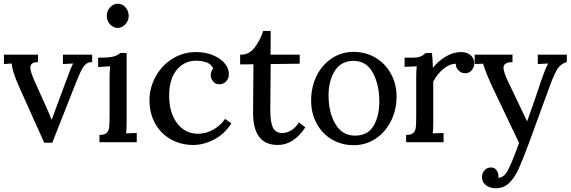

<svg xmlns="http://www.w3.org/2000/svg" viewBox="-20 -753 3046 1025"><path d="M472 -421H471Q451 -422 437.5 -410Q424 -398 413 -375.5Q402 -353 382 -303L259 9H216L81 -292Q46 -371 42 -414L1 -411V-461H183V-421H182Q142 -422 142 -392Q142 -373 161 -328L233 -168L256 -113L273 -160L347 -359Q354 -380 370 -414L316 -411V-461H472Z M550 -668Q550 -695 568 -714Q586 -733 609 -733Q633 -733 650 -714Q667 -695 667 -668Q667 -642 649 -623Q631 -604 608 -604Q585 -604 567.5 -623Q550 -642 550 -668ZM710 6H511V-33H512Q538 -32 549.5 -43.5Q561 -55 563 -74.5Q565 -94 565 -138V-345Q565 -368 568 -399L504 -395V-445H505Q564 -445 587 -451.5Q610 -458 621 -470H656V-96Q656 -59 653 -41L710 -43Z M1202 -357Q1202 -335 1187.5 -319Q1173 -303 1151 -303Q1129 -303 1117 -319Q1105 -335 1105 -350Q1105 -372 1118 -388Q1107 -412 1081 -420.5Q1055 -429 1028 -429Q964 -429 923.5 -380Q883 -331 883 -242Q883 -151 925.5 -95Q968 -39 1038 -39Q1080 -39 1119.5 -61.5Q1159 -84 1181 -118H1182L1215 -95Q1180 -38 1123.5 -8.5Q1067 21 1012 21Q948 21 894.5 -8Q841 -37 809.5 -91.5Q778 -146 778 -219Q778 -283 810 -342.5Q842 -402 899 -438.5Q956 -475 1026 -475Q1076 -475 1116.5 -458.5Q1157 -442 1179.5 -415Q1202 -388 1202 -357Z M1425 -519 1424 -461H1580V-413L1425 -411L1423 -165Q1423 -101 1437 -72Q1451 -43 1488 -43Q1512 -43 1535.5 -57.5Q1559 -72 1575 -99H1577L1610 -73Q1547 21 1463 21Q1330 21 1331 -153L1333 -410L1262 -409V-461Q1308 -459 1338.5 -498Q1369 -537 1385 -588H1425Z M2097 -238Q2097 -166 2067 -106.5Q2037 -47 1985 -12.5Q1933 22 1868 22Q1804 22 1752 -8.5Q1700 -39 1670.5 -93.5Q1641 -148 1641 -216Q1641 -289 1670.5 -348.5Q1700 -408 1752 -442Q1804 -476 1868 -476Q1932 -476 1984.5 -445Q2037 -414 2067 -359.5Q2097 -305 2097 -238ZM1734 -243Q1734 -153 1770.5 -91Q1807 -29 1875 -29Q1943 -29 1974 -80.5Q2005 -132 2005 -212Q2005 -301 1970.5 -364.5Q1936 -428 1868 -428Q1801 -428 1767.5 -375Q1734 -322 1734 -243Z M2512 -412Q2512 -396 2499 -379Q2486 -362 2463 -362Q2442 -362 2427.5 -377.5Q2413 -393 2413 -413Q2380 -412 2347.5 -385.5Q2315 -359 2293 -318V-96Q2293 -59 2290 -41L2348 -43V6H2148V-33H2149Q2175 -32 2186.5 -43.5Q2198 -55 2200 -74.5Q2202 -94 2202 -138V-345Q2202 -380 2205 -399L2140 -396V-445H2174Q2209 -445 2224 -451Q2239 -457 2253 -470H2286Q2290 -438 2291 -391Q2317 -425 2358 -450Q2399 -475 2442 -475Q2471 -475 2491.5 -459Q2512 -443 2512 -412Z M3006 -422H3005Q2973 -411 2957 -386.5Q2941 -362 2920 -307L2804 10Q2770 102 2748 150Q2726 198 2697 225Q2668 252 2627 252Q2596 252 2574.5 236Q2553 220 2553 191Q2553 172 2566.5 156.5Q2580 141 2600 141Q2621 141 2631 156Q2641 171 2641 186Q2641 191 2640 195Q2651 197 2663.5 189Q2676 181 2688 162Q2711 122 2751 10L2607 -292Q2572 -369 2559 -413L2514 -411V-461H2716V-421H2707Q2687 -419 2677.5 -412Q2668 -405 2668 -390Q2668 -370 2690 -323L2794 -105Q2808 -143 2819 -175.5Q2830 -208 2839 -233L2869 -322Q2892 -389 2907 -414L2851 -411V-461H3006Z"/></svg>

Font: Sumana
Style: Regular
Weight: 400
Designer: Cyreal, Alexei Vanyashin (Devanagari), Olga Karpushina (Latin)
Foundry: Cyreal
Version: Version 1.015;PS 001.015;hotconv 1.0.70;makeotf.lib2.5.58329